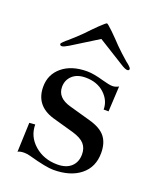

<svg xmlns="http://www.w3.org/2000/svg" viewBox="-126 -725 663 811"><g transform="rotate(20 205.5 -319.5)"><path d="M212 10Q179 10 100 -12Q87 -16 73 -16Q53 -16 44 -10L49 -142L75 -144Q75 -90 117 -53.5Q159 -17 220 -17Q260 -17 282 -37.5Q304 -58 304 -93Q304 -121 288 -139Q272 -157 234 -168L138 -195Q52 -221 52 -306Q52 -361 93.5 -395.5Q135 -430 205 -430Q234 -430 279 -417Q311 -408 325 -408Q339 -408 353 -416L347 -302H325Q325 -343 292.5 -373Q260 -403 208 -403Q170 -403 148.5 -383Q127 -363 127 -332Q127 -283 189 -266L285 -239Q335 -225 356.5 -198Q378 -171 378 -126Q378 -62 333 -26Q288 10 212 10ZM67 -493Q58 -493 58 -501Q58 -503 66 -511Q76 -521 83 -526Q114 -553 137 -576L160 -600L184 -624Q210 -649 214 -649Q218 -649 244 -624L268 -600L291 -576Q314 -553 345 -526Q356 -518 363 -511Q370 -504 370 -501Q370 -493 361 -493Q352 -493 333 -505L214 -579L95 -505Q75 -493 67 -493Z"/></g></svg>

Font: UnnaRegular
Style: Regular
Weight: 400
Designer: Jorge de Buen Unna
Foundry: Omnibus-Type
Version: Version 2.008;hotconv 1.0.109;makeotfexe 2.5.65596